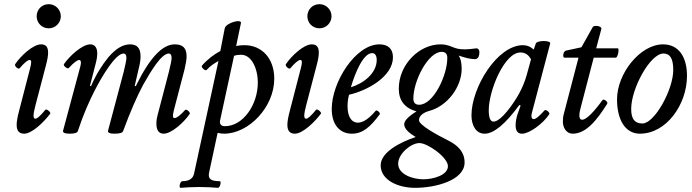

<svg xmlns="http://www.w3.org/2000/svg" viewBox="-20 -629 3324 922"><path d="M214 -493C246 -493 272 -519 272 -551C272 -583 246 -609 214 -609C181 -609 156 -583 156 -551C156 -519 181 -493 214 -493ZM96 13C134 13 192 -44 221 -83C226 -89 204 -108 198 -102C174 -73 159 -59 150 -59C138 -59 138 -77 151 -126L200 -313C207 -339 211 -360 211 -376C211 -404 200 -416 177 -416C138 -416 78 -359 53 -321C47 -313 68 -294 74 -301C97 -328 113 -341 122 -341C132 -341 132 -329 124 -299L71 -94C64 -67 60 -46 60 -29C60 -1 72 13 96 13Z M315 13C340 13 352 8 354 0C379 -77 409 -144 434 -193C467 -257 533 -372 574 -372C582 -372 587 -365 587 -351C587 -340 582 -317 574 -284L499 -2C496 8 507 13 530 13C554 13 568 9 571 1C607 -97 639 -168 667 -221C703 -284 754 -372 791 -372C799 -372 804 -365 804 -351C804 -340 799 -316 791 -284L743 -100C733 -64 731 -51 731 -36C731 -6 741 13 766 13C804 13 865 -43 891 -82C896 -89 874 -108 869 -101C845 -74 828 -62 818 -62C808 -62 809 -75 815 -100L866 -295C872 -321 876 -342 876 -359C876 -398 858 -416 819 -416C759 -416 697 -349 632 -215L627 -217L645 -295C652 -321 655 -342 655 -359C655 -398 638 -416 605 -416C571 -416 538 -397 502 -356C470 -317 441 -271 417 -215L412 -217L436 -310C445 -342 447 -359 447 -373C447 -401 434 -416 414 -416C374 -416 314 -360 287 -321C282 -314 304 -296 310 -302C334 -329 352 -341 360 -341C369 -341 371 -330 366 -311L283 -2C280 8 291 13 315 13Z M847 273C871 271 902 269 936 269C972 269 1001 271 1027 273C1036 273 1045 241 1035 241C992 241 978 230 984 200L1025 9C1038 12 1048 13 1056 13C1174 13 1297 -114 1297 -251C1297 -348 1238 -412 1154 -412C1140 -412 1127 -411 1114 -408L1137 -518C1142 -540 1064 -520 1059 -492L1038 -384C1008 -368 977 -345 950 -314C943 -307 966 -286 972 -293C990 -313 1011 -326 1029 -336L912 204C907 229 888 241 856 241C844 241 838 273 847 273ZM1060 -23C1045 -23 1036 -30 1036 -44C1036 -47 1037 -51 1038 -56L1104 -361C1116 -365 1127 -366 1138 -366C1187 -366 1218 -302 1218 -232C1218 -127 1148 -23 1060 -23Z M1514 -493C1546 -493 1572 -519 1572 -551C1572 -583 1546 -609 1514 -609C1481 -609 1456 -583 1456 -551C1456 -519 1481 -493 1514 -493ZM1396 13C1434 13 1492 -44 1521 -83C1526 -89 1504 -108 1498 -102C1474 -73 1459 -59 1450 -59C1438 -59 1438 -77 1451 -126L1500 -313C1507 -339 1511 -360 1511 -376C1511 -404 1500 -416 1477 -416C1438 -416 1378 -359 1353 -321C1347 -313 1368 -294 1374 -301C1397 -328 1413 -341 1422 -341C1432 -341 1432 -329 1424 -299L1371 -94C1364 -67 1360 -46 1360 -29C1360 -1 1372 13 1396 13Z M1670 13C1721 13 1759 -19 1804 -81C1808 -86 1789 -104 1784 -97C1757 -65 1727 -40 1699 -40C1666 -40 1649 -72 1649 -118C1649 -134 1650 -150 1656 -174C1745 -194 1867 -262 1867 -354C1867 -396 1842 -416 1802 -416C1687 -416 1573 -234 1573 -106C1573 -31 1611 13 1670 13ZM1665 -210C1684 -276 1724 -374 1767 -374C1781 -374 1789 -362 1789 -341C1789 -275 1722 -227 1665 -210Z M1973 273C2072 273 2211 237 2211 151C2211 102 2180 70 2135 47C2079 19 1992 -28 1992 -52C1992 -74 2015 -89 2040 -96C2128 -119 2197 -211 2197 -299C2197 -326 2192 -348 2183 -362C2217 -350 2243 -345 2260 -345C2275 -345 2282 -357 2282 -379C2282 -392 2274 -397 2268 -397C2246 -394 2227 -392 2214 -392C2187 -392 2172 -395 2151 -404C2131 -412 2116 -416 2095 -416C1994 -416 1895 -320 1895 -203C1895 -147 1923 -110 1980 -94C1940 -69 1921 -49 1921 -32C1921 -10 1946 11 1976 29C1904 53 1808 101 1808 165C1808 235 1890 273 1973 273ZM1993 -126C1974 -126 1965 -136 1965 -156C1965 -241 2036 -380 2101 -380C2119 -380 2128 -370 2128 -351C2128 -266 2061 -126 1993 -126ZM2013 232C1965 232 1892 210 1892 157C1892 109 1954 58 1994 58C2034 58 2131 127 2131 169C2131 212 2061 232 2013 232Z M2307 13C2351 13 2407 -33 2474 -125L2480 -122L2465 -80C2460 -63 2456 -45 2456 -28C2456 0 2466 13 2487 13C2522 13 2588 -35 2618 -81C2622 -88 2601 -106 2595 -99C2571 -73 2554 -57 2543 -57C2536 -57 2532 -62 2532 -72C2532 -78 2533 -84 2536 -94L2622 -420C2626 -436 2558 -436 2553 -420L2543 -391C2528 -405 2511 -412 2491 -412C2368 -412 2244 -209 2244 -75C2244 -28 2265 13 2307 13ZM2350 -45C2335 -45 2327 -63 2327 -99C2327 -194 2402 -377 2479 -377C2502 -377 2518 -366 2530 -344L2509 -268C2501 -239 2489 -210 2473 -180C2449 -136 2387 -45 2350 -45Z M2730 13C2794 13 2846 -51 2896 -131C2901 -140 2879 -157 2873 -148C2828 -86 2794 -54 2776 -54C2767 -54 2762 -61 2762 -75C2762 -84 2764 -96 2768 -110L2831 -352H2937C2947 -352 2955 -397 2947 -397H2843L2868 -491C2868 -506 2832 -508 2827 -500L2772 -402L2698 -386C2684 -383 2680 -352 2691 -352H2758L2687 -80C2684 -70 2683 -57 2683 -44C2683 -16 2700 13 2730 13Z M3053 13C3180 13 3279 -127 3279 -265C3279 -353 3241 -416 3164 -416C3054 -416 2943 -276 2943 -152C2943 -56 2981 13 3053 13ZM3065 -36C3027 -36 3011 -59 3011 -106C3011 -204 3102 -372 3166 -372C3198 -372 3213 -347 3213 -293C3213 -198 3123 -36 3065 -36Z"/></svg>

Font: Junicode Two Beta SemiCondensed Medium
Style: Italic
Weight: 500
Width: 4
Italic angle: -10°
Version: Version 1.063